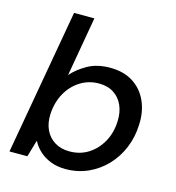

<svg xmlns="http://www.w3.org/2000/svg" viewBox="-108 -807 836 912"><g transform="rotate(15 310.0 -351.5)"><path d="M295 12Q256 12 223.5 -0.5Q191 -13 167.5 -34.5Q144 -56 131 -82H130L106 0H18L144 -715H244L193 -423Q223 -457 268.5 -482.5Q314 -508 378 -508Q445 -508 491 -478.5Q537 -449 560 -398Q583 -347 580 -283Q578 -221 555.5 -167Q533 -113 494.5 -73Q456 -33 405.5 -10.5Q355 12 295 12ZM293 -74Q345 -74 385.5 -100Q426 -126 450.5 -170.5Q475 -215 477 -271Q479 -315 464 -349Q449 -383 419 -402.5Q389 -422 346 -422Q295 -422 253.5 -395.5Q212 -369 187.5 -324Q163 -279 160 -222Q158 -178 173.5 -145Q189 -112 219.5 -93Q250 -74 293 -74Z"/></g></svg>

Font: DM Sans 28pt Medium
Style: Italic
Weight: 500
Italic angle: -10°
Version: Version 4.004;gftools[0.9.30]